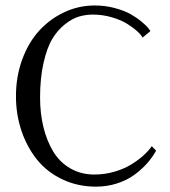

<svg xmlns="http://www.w3.org/2000/svg" viewBox="-20 -679 630 711"><path d="M558.1 -121.1Q543.9 -95.7 523.9 -73.2Q503.9 -50.8 476.6 -31Q449.2 -11.2 412.6 0.5Q376 12.2 335.9 12.2Q267.6 12.2 210.7 -14.9Q153.8 -42 116.7 -88.4Q79.6 -134.8 59.3 -195.1Q39.1 -255.4 39.1 -322.8Q39.1 -395 62 -458Q85 -521 124.5 -564.7Q164.1 -608.4 217.5 -633.5Q271 -658.7 331.1 -658.7Q369.6 -658.7 405 -649.2Q440.4 -639.6 462.9 -627Q485.4 -614.3 503.2 -599.6Q521 -585 528.3 -575.9Q535.6 -566.9 537.1 -564L507.8 -539.6Q503.9 -548.8 489 -562.5Q474.1 -576.2 451.2 -590.6Q428.2 -605 394 -615Q359.9 -625 323.7 -625Q297.9 -625 273.2 -617.9Q248.5 -610.8 221.4 -589.8Q194.3 -568.8 174.3 -536.1Q154.3 -503.4 141.4 -447Q128.4 -390.6 128.4 -317.4Q128.4 -258.8 140.9 -208Q153.3 -157.2 177.2 -117.7Q201.2 -78.1 240.5 -55.4Q279.8 -32.7 329.6 -32.7Q367.7 -32.7 403.8 -43.2Q439.9 -53.7 466.6 -70.3Q493.2 -86.9 512.2 -104.2Q531.2 -121.6 542 -137.7Z"/></svg>

Font: Libertinage
Style: b
Weight: 400
Designer: OSP
Foundry: OSP
Version: Version 1.0; 2008; OFL relea